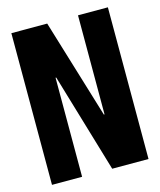

<svg xmlns="http://www.w3.org/2000/svg" viewBox="-102 -734 671 807"><g transform="rotate(-15 233.5 -330.0)"><path d="M24 0V-660H180L311 -229H314V-660H444V0H286L158 -431H155V0Z"/></g></svg>

Font: Bricolage Grotesque 48pt Condensed Bricolage Grotesque 48pt Condensed Regular
Style: Bold
Weight: 700
Width: 3
Designer: Mathieu Triay
Foundry: Atelier Triay
Version: Version 1.000; ttfautohint (v1.8.4.7-5d5b);gftools[0.9.32]